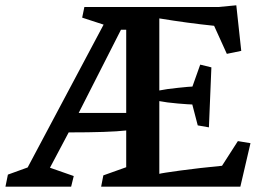

<svg xmlns="http://www.w3.org/2000/svg" viewBox="-40 -702 983 722"><path d="M218.3 -204.1 147.9 -71.3 237.3 -40 227.5 0H-19.5L-10.3 -45.4L64 -72.3L349.6 -609.4L269 -635.7L277.3 -675.8H782.7L848.6 -682.1L867.2 -510.7L813 -499.5L765.1 -605Q665.5 -615.2 559.1 -632.8V-361.8Q585 -367.2 629.9 -371.8Q674.8 -376.5 683.6 -376.5L712.9 -459L754.9 -448.7L745.6 -223.1L703.6 -230.5L683.1 -309.1Q672.9 -309.1 629.4 -312.7Q585.9 -316.4 559.1 -321.8V-48.3Q568.8 -51.3 638.7 -60.8Q708.5 -70.3 794.9 -78.6L854.5 -171.4L901.9 -163.6L863.8 0H340.3L348.6 -42.5L434.6 -73.2V-211.4Q371.1 -204.1 218.3 -204.1ZM434.6 -590.3H415L255.9 -277.3H434.6Z"/></svg>

Font: Vesper Libre Medium
Style: Regular
Weight: 500
Designer: Robert Keller & Kimya Gandhi
Foundry: Mota Italic
Version: Version 1.058